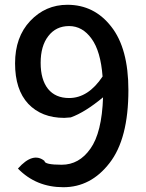

<svg xmlns="http://www.w3.org/2000/svg" viewBox="-20 -770 610 803"><path d="M182 -619Q150 -578 150 -507Q150 -437 181 -398Q212 -360 269 -360Q349 -360 409 -450Q401 -556 363 -608Q325 -661 269 -661Q214 -661 182 -619ZM438 -88Q360 13 245 13Q131 13 55 -65Q118 -136 166 -97Q166 -81 238 -81Q311 -81 358 -148Q406 -215 411 -363Q335 -300 276 -279L249 -277Q154 -277 98 -336Q43 -395 43 -505Q43 -615 106 -682Q170 -750 262 -750Q374 -750 445 -659Q517 -568 517 -393Q517 -189 438 -88Z"/></svg>

Font: Swei Half Moon CJK TC
Style: Medium
Weight: 500
Version: Version 2.125